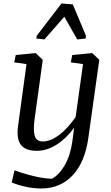

<svg xmlns="http://www.w3.org/2000/svg" viewBox="-20 -840 628 1083"><path d="M68.8 -529.8 181.6 -540.5 221.2 -502.4 175.8 -172.9Q166.5 -106.4 175.8 -74.2Q185.1 -42 221.7 -42Q264.6 -42.5 312.3 -77.6Q359.9 -112.8 406.7 -180.2L448.2 -478.5L379.4 -488.3L387.7 -529.8L500.5 -540.5L540 -502.4L478.5 -63Q458.5 77.1 388.9 150.1Q319.3 223.1 213.4 223.1Q169.9 223.1 125.5 213.6Q81.1 204.1 45.9 189L62 120.6Q114.7 140.1 173.3 154.1Q231.9 168 273.9 168Q314.9 145 346.2 90.1Q377.4 35.2 388.2 -43.5L398.4 -119.6Q353 -57.6 298.1 -23.4Q243.2 10.7 188.5 10.7Q123.5 10.7 97.7 -23.2Q71.8 -57.1 82 -129.9L129.4 -478.5L60.5 -488.3ZM462.9 -622.6 415.5 -617.7 342.8 -745.6 230.5 -617.7 185.1 -622.6 187 -638.2 326.7 -820.3 390.6 -815.4 464.8 -638.2Z"/></svg>

Font: Noticia Text
Style: Italic
Weight: 400
Italic angle: -8°
Designer: JM Sole
Foundry: JM Sole
Version: Version 1.003